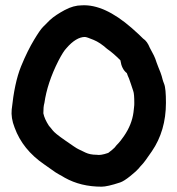

<svg xmlns="http://www.w3.org/2000/svg" viewBox="-20 -692 667 722"><path d="M518 -547C511 -554 497 -568 475 -587C406 -647 344 -675 288 -672C267 -672 245 -666 223 -654C201 -642 182 -630 167 -616L142 -591C134 -583 123 -567 108 -542C93 -517 76 -484 59 -442C42 -400 31 -346 24 -280C22 -260 25 -237 35 -212C55 -157 92 -111 146 -74C153 -69 162 -63 173 -55C184 -47 194 -40 202 -36C210 -32 218 -27 223 -24C264 -1 310 10 362 10C376 10 399 5 432 -6C441 -9 454 -17 470 -30C486 -43 496 -52 501 -58C506 -64 510 -69 515 -74C520 -79 532 -95 551 -123C586 -174 604 -235 604 -305C604 -341 602 -365 597 -377C592 -389 590 -399 588 -406C586 -413 582 -424 576 -438C570 -452 567 -463 564 -471C561 -479 557 -487 552 -496C547 -505 544 -511 543 -513C537 -528 529 -540 518 -547ZM485 -305C485 -300 485 -294 484 -288C483 -282 483 -277 482 -270C478 -239 466 -209 446 -180C437 -167 429 -157 425 -153C421 -149 416 -144 411 -137C406 -132 398 -125 387 -117C367 -110 353 -108 343 -110C326 -110 313 -113 302 -118C291 -123 282 -128 275 -131C268 -134 251 -146 225 -164C199 -182 183 -195 178 -202C173 -208 169 -214 164 -219C153 -236 146 -251 143 -266C143 -282 144 -295 147 -305C154 -354 171 -407 200 -464C212 -487 222 -503 230 -511C254 -539 278 -553 299 -553C304 -553 315 -549 332 -542C349 -535 365 -524 383 -508C399 -497 415 -483 433 -465V-464C436 -443 444 -427 457 -417C459 -410 462 -404 465 -397C466 -393 469 -387 472 -377C475 -367 478 -358 481 -350C484 -342 485 -326 485 -305Z"/></svg>

Font: AppleStorm
Style: Xbd
Weight: 800
Foundry: Cannot Into Space Fonts
Version: Version 1.01